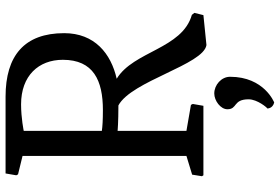

<svg xmlns="http://www.w3.org/2000/svg" viewBox="-181 -588 1029 707"><g transform="rotate(-90 333.5 -234.5)"><path d="M38.1 -5.4 41.5 0H297.4L304.2 -39.1L300.8 -45.9L205.1 -62.5V-315.9C205.1 -315.9 235.8 -313 298.8 -313C388.7 -265.1 448.7 0 521 11.2L631.3 0L639.6 -33.2L632.3 -42.5C506.8 -78.1 499 -257.3 397 -319.3C489.7 -340.3 564.9 -400.4 564.9 -512.7C564.9 -659.2 481.9 -728.5 331.1 -728.5H48.3L41.5 -689L44.9 -682.6L112.8 -666V-62.5L43.9 -41.5ZM205.1 -374V-661.6C205.1 -661.6 252 -671.4 302.7 -671.4C408.2 -671.4 466.8 -606.9 466.8 -517.6C466.8 -404.8 390.6 -370.1 281.7 -370.1C244.6 -370.1 220.7 -371.6 205.1 -374ZM284.7 88.4C284.7 126 321.3 108.4 321.3 166.5C321.3 198.7 290 235.4 287.6 235.4C287.6 235.4 286.6 254.9 309.6 260.7C309.6 260.7 404.3 224.1 404.3 98.1C404.3 66.4 374.5 40 342.8 40C316.4 40 284.7 63 284.7 88.4Z"/></g></svg>

Font: Trykker
Style: Regular
Weight: 400
Designer: Magnus Gaarde
Foundry: Magnus Gaarde
Version: Version 1.001